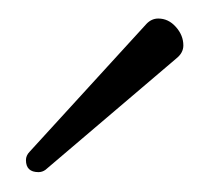

<svg xmlns="http://www.w3.org/2000/svg" viewBox="-20 -624 224 202"><path d="M20.5 -442.9Q7.3 -442.9 7.3 -455.6Q7.3 -460.4 11.2 -464.4L134.3 -599.1Q139.6 -604.5 146.5 -604.5Q157.2 -604.5 165 -595.7Q172.9 -586.9 172.9 -576.2Q172.9 -568.4 165.5 -562.5L27.8 -445.3Q24.4 -442.9 20.5 -442.9Z"/></svg>

Font: Gruppo
Style: Regular
Weight: 400
Designer: Vernon Adams
Foundry: Vernon Adams
Version: Version 1.001; ttfautohint (v1.8.4.7-5d5b);gftools[0.9.28]